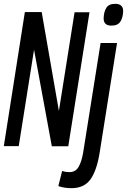

<svg xmlns="http://www.w3.org/2000/svg" viewBox="-22 -764 664 1004"><path d="M-2 0 108 -701H196L286 -184L368 -700H446L335 1H249L156 -504L76 0ZM580 -744Q622 -744 622 -706Q621 -672 607.5 -651Q594 -630 561 -630Q519 -630 520 -669Q521 -702 534 -723Q547 -744 580 -744ZM590 -539 499 35Q484 128 451 174Q418 220 351 220Q336 220 317.5 217.5Q299 215 283 209L303 130Q315 134 324 135Q333 136 342 136Q373 136 389 108.5Q405 81 413 33L504 -539Z"/></svg>

Font: Georama Condensed Medium
Style: Italic
Weight: 500
Width: 3
Italic angle: -9°
Designer: Jean-Baptiste Levee
Foundry: Production Type
Version: Version 1.000